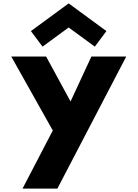

<svg xmlns="http://www.w3.org/2000/svg" viewBox="-20 -844 805 1124"><path d="M515 -513 393 -250 250 -513H46L289 -80L112 260H316L719 -513ZM161 -662 229 -571 382 -683 535 -571 603 -662 382 -824Z"/></svg>

Font: Sztylet
Style: Bd
Weight: 700
Foundry: Cannot Into Space Fonts, PlusOne Fonts
Version: Version 0.12